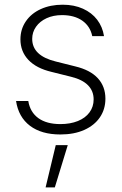

<svg xmlns="http://www.w3.org/2000/svg" viewBox="-20 -558 514 812"><path d="M242.2 -494.1Q205.6 -494.1 177 -481Q148.4 -467.8 132.3 -444.8Q116.2 -421.9 116.2 -393.6Q116.2 -322.3 215.8 -297.9L297.9 -277.3Q361.3 -262.2 393.6 -227.3Q425.8 -192.4 425.8 -140.6Q425.8 -96.2 402.6 -62Q379.4 -27.8 336.4 -8.5Q293.5 10.7 235.4 10.7Q155.3 10.7 106.7 -26.1Q58.1 -63 47.9 -130.9H99.6Q107.4 -83.5 142.3 -58.3Q177.2 -33.2 235.4 -33.2Q277.3 -33.2 309.3 -46.1Q341.3 -59.1 358.6 -82.8Q376 -106.4 376 -137.7Q376 -173.3 352.1 -197.5Q328.1 -221.7 280.3 -233.4L198.2 -253.9Q133.8 -269 100.1 -304.7Q66.4 -340.3 66.4 -391.6Q66.4 -434.1 89.1 -467.5Q111.8 -501 152.3 -519.5Q192.9 -538.1 245.1 -538.1Q293.5 -538.1 330.8 -521.2Q368.2 -504.4 390.9 -474.6Q413.6 -444.8 419.9 -405.3H370.1Q361.3 -447.3 327.9 -470.7Q294.4 -494.1 242.2 -494.1ZM215.8 55.7H266.6L211.9 234.4H172.9Z"/></svg>

Font: Pretendard ExtraLight
Style: Regular
Weight: 200
Designer: Base glyphs from Inter by Rasmus Andersson; Hangeul glyphs from Noto Sans CJK(Source Han Sans) by Jang Soo-young and Kan
Foundry: Kil Hyung-jin
Version: Version 1.309